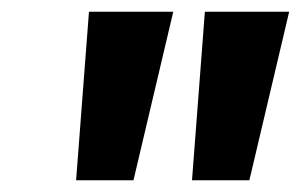

<svg xmlns="http://www.w3.org/2000/svg" viewBox="-20 -797 514 328"><path d="M110 -489 132 -777H276L208 -489ZM308 -489 330 -777H474L406 -489Z"/></svg>

Font: Bitter Thin ExtraBold
Style: Italic
Weight: 800
Italic angle: -9°
Version: Version 2.002